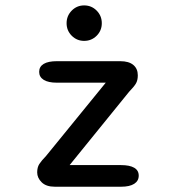

<svg xmlns="http://www.w3.org/2000/svg" viewBox="-20 -708 659 728"><path d="M121 -54.5Q121 -73.5 129 -86Q137 -98.5 154.5 -116.5L381 -394.5H195.5Q163 -394.5 145.8 -405.2Q128.5 -416 128.5 -435.5Q128.5 -455.5 145.8 -465.8Q163 -476 195.5 -476H436Q468.5 -476 485.5 -461.8Q502.5 -447.5 502.5 -422.5Q502.5 -403 495 -390.8Q487.5 -378.5 469.5 -360L244 -82H439Q471.5 -82 488.8 -72Q506 -62 506 -42Q506 -22 488.8 -11Q471.5 0 439 0H188Q155 0 138 -16.8Q121 -33.5 121 -54.5ZM299 -553Q271.5 -553 252 -572.5Q232.5 -592 232.5 -620Q232.5 -648 252 -667.8Q271.5 -687.5 299 -687.5Q327 -687.5 346.5 -667.8Q366 -648 366 -620Q366 -592 346.5 -572.5Q327 -553 299 -553Z"/></svg>

Font: Sono ExtraLight Monospace Medium
Style: Regular
Weight: 500
Version: Version 2.112